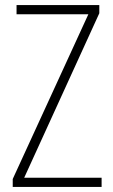

<svg xmlns="http://www.w3.org/2000/svg" viewBox="-20 -734 445 754"><path d="M379 0H30V-31L327 -678H45V-714H370V-682L75 -36H379Z"/></svg>

Font: Noto Sans Sinhala Condensed ExtraLight
Style: Regular
Weight: 200
Width: 3
Designer: Jelle Bosma - Monotype Design Team
Foundry: Monotype Imaging Inc.
Version: Version 2.006; ttfautohint (v1.8.4.7-5d5b)